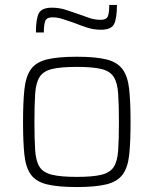

<svg xmlns="http://www.w3.org/2000/svg" viewBox="-20 -747 619 775"><path d="M290 8Q213 8 169 -3Q125 -14 104.5 -42.5Q84 -71 78.5 -122Q73 -173 73 -254Q73 -335 78.5 -386.5Q84 -438 104.5 -467Q125 -496 169 -507Q213 -518 290 -518Q366 -518 410 -507Q454 -496 475 -467Q496 -438 501.5 -386.5Q507 -335 507 -254Q507 -173 501.5 -122Q496 -71 475 -42.5Q454 -14 410 -3Q366 8 290 8ZM290 -33Q354 -33 389 -41.5Q424 -50 439 -73Q454 -96 457 -140Q460 -184 460 -254Q460 -325 457 -369Q454 -413 439 -436.5Q424 -460 389 -468.5Q354 -477 290 -477Q226 -477 190.5 -468.5Q155 -460 140 -436.5Q125 -413 122 -369Q119 -325 119 -254Q119 -184 122 -140Q125 -96 140 -73Q155 -50 190.5 -41.5Q226 -33 290 -33ZM125 -616Q125 -670 136.5 -693Q148 -716 190 -716Q218 -716 245 -707.5Q272 -699 300 -689Q321 -681 342 -674Q363 -667 387 -667Q409 -667 415 -680.5Q421 -694 421 -727H452Q452 -673 440.5 -650Q429 -627 388 -627Q358 -627 332 -635.5Q306 -644 278 -655Q256 -662 235 -669.5Q214 -677 191 -677Q169 -677 163 -663Q157 -649 157 -616Z"/></svg>

Font: Saira ExtraLight
Style: Regular
Weight: 200
Designer: Hector Gatti with collaboration of the Omnibus-Type team
Foundry: Omnibus-Type
Version: Version 1.100; ttfautohint (v1.8.3)